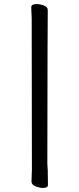

<svg xmlns="http://www.w3.org/2000/svg" viewBox="-20 -806 391 945"><path d="M191 119Q175 119 155 111Q135 103 135 88L137 29L136 -719Q134 -751 134 -771Q134 -786 160 -786Q177 -786 196 -779Q215 -772 215 -757V-741Q214 -731 213 3Q214 8 214 16.5Q214 25 215 33L216 105Q216 119 191 119Z"/></svg>

Font: LXGW WenKai TC
Style: Bold
Weight: 700
Designer: LXGW / Fontworks Inc.
Foundry: LXGW / Fontworks Inc.
Version: Version 1.330;April 28, 2024